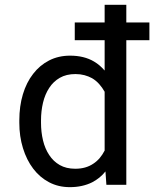

<svg xmlns="http://www.w3.org/2000/svg" viewBox="-20 -770 643 800"><path d="M602.5 -602.5V-676.3H506.3V-750H416V-676.3H291.5V-602.5H416V-476.1Q406.2 -487.3 395.3 -496.8Q384.3 -506.3 371.6 -513.7Q351.1 -525.9 326.2 -532Q301.3 -538.1 272 -538.1Q223.6 -538.1 184.6 -518.1Q145.5 -498 118.2 -462.4Q90.3 -426.8 75.4 -377.2Q60.5 -327.6 60.5 -268.6V-258.3Q60.5 -201.7 75.7 -152.6Q90.8 -103.5 118.2 -67.4Q145.5 -31.2 184.3 -10.7Q223.1 9.8 271 9.8Q297.9 9.8 321 4.6Q344.2 -0.5 363.8 -10.3Q379.9 -18.6 393.8 -29.8Q407.7 -41 419.4 -55.7L423.3 0H506.3V-602.5ZM150.9 -258.3V-268.6Q150.9 -307.1 159.2 -342Q167.5 -377 185.1 -403.8Q202.1 -430.2 229.2 -445.8Q256.3 -461.4 294.4 -461.4Q314.5 -461.4 331.8 -456.8Q349.1 -452.1 363.3 -444.3Q379.9 -434.6 393.1 -419.9Q406.2 -405.3 416 -387.7V-142.6Q407.2 -125.5 395.5 -111.6Q383.8 -97.7 368.7 -87.9Q353.5 -77.6 335 -72.3Q316.4 -66.9 293.5 -66.9Q255.9 -66.9 229 -82.3Q202.1 -97.7 185.1 -124Q167.5 -150.4 159.2 -185.1Q150.9 -219.7 150.9 -258.3Z"/></svg>

Font: RobotoMono Nerd Font
Style: Regular
Weight: 400
Monospace: yes
Designer: Google
Version: Version 3.000;Nerd Fonts 3.2.1